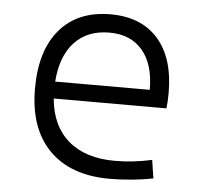

<svg xmlns="http://www.w3.org/2000/svg" viewBox="-44 -573 674 629"><g transform="rotate(5 293.0 -258.5)"><path d="M338.4 9.8Q210 9.8 139.6 -61.5Q69.3 -132.8 69.3 -263.7Q69.3 -389.2 128.7 -458.3Q188 -527.3 295.4 -527.3Q396 -527.3 451.4 -464.8Q506.8 -402.3 506.8 -287.1Q506.8 -256.8 503.9 -236.3H133.3Q141.1 -147 197.3 -98.6Q253.4 -50.3 350.1 -50.3Q410.6 -50.3 472.2 -64L481.4 -3.9Q447.3 2.9 410.2 6.3Q373 9.8 338.4 9.8ZM133.3 -292H444.3Q444.3 -376 405.5 -421.6Q366.7 -467.3 296.4 -467.3Q224.1 -467.3 181.6 -421.4Q139.2 -375.5 133.3 -292Z"/></g></svg>

Font: CaskaydiaMono NF Light
Style: Regular
Weight: 300
Designer: Aaron Bell
Foundry: Saja Typeworks
Version: Version 2111.001; ttfautohint (v1.8.4);Nerd Fonts 3.1.1